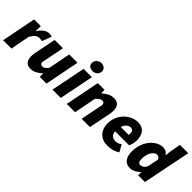

<svg xmlns="http://www.w3.org/2000/svg" viewBox="132 -1667 2618 2618"><g transform="rotate(45 1441.0 -358.0)"><path d="M8 0 106 -500H236L232 -402H236Q265 -450 305.5 -481Q346 -512 388 -512Q409 -512 421.5 -509.5Q434 -507 442 -502L390 -364Q379 -370 364.5 -371Q350 -372 338 -372Q306 -372 278.5 -351Q251 -330 222 -280L168 0Z M942 -500 844 0H714V-64H710Q678 -34 636.5 -11Q595 12 550 12Q488 12 460 -20.5Q432 -53 432 -118Q432 -152 440 -190L502 -500H662L604 -210Q601 -196 598.5 -185.5Q596 -175 596 -166Q596 -145 607 -134.5Q618 -124 638 -124Q658 -124 677 -137.5Q696 -151 720 -180L782 -500Z M960 0 1060 -500H1220L1120 0ZM1166 -564Q1150 -564 1135 -568.5Q1120 -573 1108 -582Q1096 -591 1089 -605Q1082 -619 1082 -638Q1082 -656 1089.5 -672.5Q1097 -689 1110 -701Q1123 -713 1140.5 -720.5Q1158 -728 1178 -728Q1194 -728 1209 -723Q1224 -718 1236 -709Q1248 -700 1255 -686Q1262 -672 1262 -654Q1262 -615 1234.5 -589.5Q1207 -564 1166 -564Z M1236 0 1334 -500H1464V-436H1468Q1503 -466 1544.5 -489Q1586 -512 1634 -512Q1696 -512 1724 -479.5Q1752 -447 1752 -382Q1752 -348 1744 -310L1682 0H1522L1580 -290Q1583 -304 1585.5 -314.5Q1588 -325 1588 -334Q1588 -355 1577 -365.5Q1566 -376 1546 -376Q1525 -376 1505 -362.5Q1485 -349 1458 -320L1396 0Z M1816 -204Q1816 -273 1841 -329.5Q1866 -386 1906.5 -426.5Q1947 -467 1997.5 -489.5Q2048 -512 2098 -512Q2144 -512 2175.5 -497Q2207 -482 2226.5 -456Q2246 -430 2255 -395.5Q2264 -361 2264 -322Q2264 -303 2260.5 -284Q2257 -265 2252.5 -248.5Q2248 -232 2243.5 -219.5Q2239 -207 2236 -202H1966Q1968 -152 1997 -130Q2026 -108 2070 -108Q2091 -108 2114 -118Q2137 -128 2154 -140L2210 -40Q2180 -19 2133 -3.5Q2086 12 2024 12Q1978 12 1940 -3Q1902 -18 1874.5 -46Q1847 -74 1831.5 -114Q1816 -154 1816 -204ZM1978 -298H2130Q2132 -304 2133 -312.5Q2134 -321 2134 -330Q2134 -356 2122 -373Q2110 -390 2078 -390Q2049 -390 2022 -368Q1995 -346 1978 -298Z M2684 -456 2694 -550 2722 -696H2882L2742 0H2612V-62H2610Q2577 -27 2536.5 -7.5Q2496 12 2460 12Q2394 12 2357 -35.5Q2320 -83 2320 -172Q2320 -243 2342 -305Q2364 -367 2401 -413Q2438 -459 2486 -485.5Q2534 -512 2586 -512Q2618 -512 2643 -497Q2668 -482 2682 -456ZM2532 -118Q2551 -118 2575 -130.5Q2599 -143 2620 -184L2652 -344Q2643 -364 2627.5 -373Q2612 -382 2598 -382Q2576 -382 2556 -368Q2536 -354 2520.5 -329Q2505 -304 2495.5 -269Q2486 -234 2486 -192Q2486 -153 2498.5 -135.5Q2511 -118 2532 -118Z"/></g></svg>

Font: mr_Source Sans Pro
Style: Italic
Weight: 900
Italic angle: -11°
Designer: Paul D. Hunt
Foundry: Adobe Systems Incorporated
Version: Version 1.076;July 10, 2024;FontCreator 11.5.0.2430 64-bit